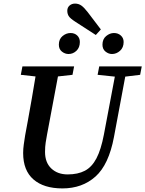

<svg xmlns="http://www.w3.org/2000/svg" viewBox="-20 -1033 810 1070"><path d="M524 -616 533 -663H770L761 -616L678 -606L615 -269Q586 -115 512 -49Q438 17 328 17Q224 17 166.5 -33Q109 -83 109 -180Q109 -203 112.5 -228Q116 -253 120 -278L135 -359Q146 -420 157 -482.5Q168 -545 178 -607L96 -616L105 -663H393L384 -616L303 -607L242 -282Q238 -260 234.5 -238Q231 -216 231 -186Q231 -127 266 -94Q301 -61 357 -61Q414 -61 453 -81.5Q492 -102 517.5 -150.5Q543 -199 559 -283L620 -606ZM362 -732Q342 -732 325 -745.5Q308 -759 308 -784Q308 -815 328.5 -832Q349 -849 373 -849Q396 -849 410.5 -835Q425 -821 425 -799Q425 -768 406 -750Q387 -732 362 -732ZM514 -838 401 -911Q370 -931 362.5 -944Q355 -957 355 -973Q355 -991 367.5 -1002Q380 -1013 398 -1013Q418 -1013 433.5 -1002Q449 -991 469 -965L542 -869ZM604 -732Q585 -732 568 -745.5Q551 -759 551 -784Q551 -815 571.5 -832Q592 -849 615 -849Q638 -849 653.5 -835Q669 -821 669 -799Q669 -768 649 -750Q629 -732 604 -732Z"/></svg>

Font: Source Serif Pro SemiBold
Style: Italic
Weight: 600
Italic angle: -12°
Designer: Frank Grießhammer
Foundry: Adobe Systems Incorporated
Version: Version 3.001;hotconv 1.0.111;makeotfexe 2.5.65597